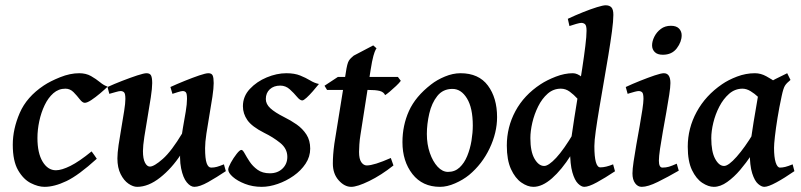

<svg xmlns="http://www.w3.org/2000/svg" viewBox="-20 -703 3091 741"><path d="M395.5 -368.7Q383.3 -356.9 366 -342.3Q348.6 -327.6 332.5 -316.9Q316.4 -306.2 307.1 -306.2Q298.3 -306.2 287.8 -319.8Q277.3 -333.5 263.9 -347.2Q250.5 -360.8 232.4 -360.8Q206.1 -360.8 186 -343.3Q166 -325.7 152.3 -297.1Q138.7 -268.6 131.6 -235.4Q124.5 -202.1 124.5 -170.4Q124.5 -112.3 144.5 -79.1Q164.6 -45.9 195.8 -45.9Q217.8 -45.9 251.7 -62.7Q285.6 -79.6 333.5 -118.7Q336.9 -114.3 344.2 -104Q351.6 -93.8 353.5 -90.3Q283.2 -26.4 236.6 -4.2Q189.9 18.1 151.9 18.1Q127.4 18.1 98.9 3.7Q70.3 -10.7 49.8 -46.1Q29.3 -81.5 29.3 -144.5Q29.3 -205.1 56.2 -267.1Q83 -329.1 148.9 -373Q173.8 -389.6 212.2 -405Q250.5 -420.4 285.6 -420.4Q312 -420.4 331.3 -409.4Q350.6 -398.4 366 -385.7Q381.3 -373 395.5 -368.7Z M851.6 -42.5Q815.9 -18.6 783.2 -0.2Q750.5 18.1 730 18.1Q715.3 18.1 700.9 0.7Q686.5 -16.6 679 -53.2Q671.4 -89.8 677.7 -147.9Q680.2 -177.2 686 -210Q691.9 -242.7 696.8 -272.2Q701.7 -301.8 701.7 -321.3Q701.7 -341.8 697.3 -346.7Q692.9 -351.6 685.1 -351.6Q679.7 -351.6 667.2 -347.7Q654.8 -343.8 645.5 -340.8L637.7 -367.2Q663.1 -378.9 693.4 -391.1Q723.6 -403.3 748.8 -411.9Q773.9 -420.4 784.2 -420.4Q796.9 -420.4 800.8 -411.6Q804.7 -402.8 804.7 -382.3Q804.7 -362.8 799.8 -329.8Q794.9 -296.9 788.3 -259.3Q781.7 -221.7 776.6 -187.5Q771.5 -153.3 771.5 -131.3Q771.5 -90.3 777.6 -73.2Q783.7 -56.2 794.9 -56.2Q806.6 -56.2 817.1 -59.1Q827.6 -62 844.2 -68.8ZM684.1 -189.9 678.7 -107.9Q643.1 -53.2 597.9 -17.6Q552.7 18.1 509.3 18.1Q493.7 18.1 475.8 5.9Q458 -6.3 445.6 -31Q433.1 -55.7 433.1 -91.8Q433.1 -111.8 437.7 -143.6Q442.4 -175.3 448.5 -210.2Q454.6 -245.1 459.2 -274.9Q463.9 -304.7 463.9 -321.3Q463.9 -341.8 458.7 -346.7Q453.6 -351.6 445.3 -351.6Q439.9 -351.6 426.3 -347.7Q412.6 -343.8 401.9 -340.8L395 -367.2Q420.4 -378.9 451.9 -391.1Q483.4 -403.3 509.5 -411.9Q535.6 -420.4 545.4 -420.4Q558.6 -420.4 563 -411.6Q567.4 -402.8 567.4 -382.3Q567.4 -362.8 562 -327.1Q556.6 -291.5 549.6 -251.2Q542.5 -210.9 537.1 -175.3Q531.7 -139.6 531.7 -120.1Q531.7 -90.3 539.6 -75.2Q547.4 -60.1 558.6 -60.1Q574.7 -60.1 608.4 -89.8Q642.1 -119.6 684.1 -189.9Z M1210.9 -378.9Q1200.2 -365.7 1187.3 -350.8Q1174.3 -335.9 1163.1 -325.7Q1151.9 -315.4 1146.5 -315.4Q1137.7 -315.4 1126 -329.6Q1114.3 -343.8 1098.4 -358.2Q1082.5 -372.6 1061.5 -372.6Q1036.6 -372.6 1021.2 -358.4Q1005.9 -344.2 1005.9 -320.8Q1005.9 -301.3 1023.4 -285.2Q1041 -269 1076.7 -251Q1101.6 -238.8 1124.8 -222.7Q1147.9 -206.5 1162.6 -183.8Q1177.2 -161.1 1177.2 -129.4Q1177.2 -98.1 1159.4 -71.3Q1141.6 -44.4 1113 -24.4Q1084.5 -4.4 1052 6.8Q1019.5 18.1 990.2 18.1Q955.1 18.1 925.5 6.6Q896 -4.9 878.4 -20.5Q860.8 -36.1 860.8 -48.8Q860.8 -56.6 870.8 -75Q880.9 -93.3 893.1 -108.9Q905.3 -124.5 911.6 -124.5Q917 -124.5 924.3 -110.8Q931.6 -97.2 943.4 -79.3Q955.1 -61.5 973.9 -47.9Q992.7 -34.2 1021.5 -34.2Q1051.3 -34.2 1070.1 -52.2Q1088.9 -70.3 1088.9 -97.7Q1088.9 -129.4 1061.3 -151.6Q1033.7 -173.8 999.5 -190.4Q952.1 -214.4 934.8 -239.3Q917.5 -264.2 917.5 -293Q917.5 -331.1 944.1 -359.6Q970.7 -388.2 1009.5 -404.3Q1048.3 -420.4 1085 -420.4Q1116.7 -420.4 1138.4 -411.6Q1160.2 -402.8 1177 -392.6Q1193.8 -382.3 1210.9 -378.9Z M1526.9 -391.1Q1521 -382.8 1508.5 -371.1Q1496.1 -359.4 1483.9 -349.1Q1471.7 -338.9 1466.3 -335.9Q1460.9 -348.1 1445.3 -352.1Q1429.7 -356 1399.4 -356H1242.2L1232.4 -372.1L1284.2 -406.2H1515.6ZM1498.5 -64.5Q1451.2 -26.9 1405 -4.4Q1358.9 18.1 1335.4 18.1Q1309.6 18.1 1287.1 -7.1Q1264.6 -32.2 1264.6 -71.8Q1264.6 -88.9 1265.9 -106.4Q1267.1 -124 1270.5 -148.9L1314.5 -421.9Q1319.8 -459 1326.7 -469.2Q1333.5 -479.5 1345.2 -488.3L1420.4 -527.8L1433.1 -516.6Q1433.1 -516.6 1429.7 -511Q1426.3 -505.4 1421.1 -487.3Q1416 -469.2 1410.2 -432.1L1371.1 -182.1Q1368.2 -165 1366.9 -145.5Q1365.7 -126 1365.7 -116.7Q1365.7 -89.4 1374.5 -76.9Q1383.3 -64.5 1395.5 -64.5Q1423.3 -64.5 1488.3 -93.3Z M1898.4 -251Q1898.4 -190.9 1869.6 -130.4Q1840.8 -69.8 1790.5 -27.8Q1767.1 -8.8 1736.3 4.6Q1705.6 18.1 1678.2 18.1Q1610.4 18.1 1571.8 -31.2Q1533.2 -80.6 1533.2 -154.3Q1533.2 -218.8 1558.3 -274.7Q1583.5 -330.6 1643.6 -377Q1666.5 -395 1697.3 -407.7Q1728 -420.4 1757.3 -420.4Q1827.6 -420.4 1863 -372.8Q1898.4 -325.2 1898.4 -251ZM1804.7 -218.3Q1804.7 -286.6 1782.2 -323.2Q1759.8 -359.9 1726.1 -359.9Q1689.5 -359.9 1667.7 -332.5Q1646 -305.2 1636.7 -264.6Q1627.4 -224.1 1627.4 -186Q1627.4 -146 1638.9 -112.8Q1650.4 -79.6 1668.9 -59.6Q1687.5 -39.6 1709 -39.6Q1735.4 -39.6 1753.7 -56.6Q1772 -73.7 1783.2 -101.1Q1794.4 -128.4 1799.6 -159.7Q1804.7 -190.9 1804.7 -218.3Z M2353.5 -42Q2315.4 -16.6 2283.7 0.7Q2252 18.1 2234.9 18.1Q2223.6 18.1 2210.7 5.4Q2197.8 -7.3 2189 -37.8Q2180.2 -68.4 2180.2 -122.1Q2180.2 -135.7 2184.8 -169.2Q2189.5 -202.6 2196.5 -247.6Q2203.6 -292.5 2211.7 -342.3Q2219.7 -392.1 2227.1 -439.7Q2234.4 -487.3 2239 -525.4Q2243.7 -563.5 2243.7 -584.5Q2243.7 -605 2237.5 -609.9Q2231.4 -614.7 2223.6 -614.7Q2217.8 -614.7 2203.4 -610.6Q2189 -606.4 2177.7 -602.5L2171.4 -630.4Q2200.2 -644 2230.2 -656Q2260.3 -668 2283.9 -675.3Q2307.6 -682.6 2317.4 -682.6Q2332 -682.6 2339.6 -674.6Q2347.2 -666.5 2347.2 -645.5Q2347.2 -622.6 2341.8 -582Q2336.4 -541.5 2328.1 -491.2Q2319.8 -440.9 2310.5 -387.9Q2301.3 -335 2293 -285.6Q2284.7 -236.3 2279.3 -197.8Q2273.9 -159.2 2273.9 -139.2Q2273.9 -57.1 2296.9 -57.1Q2317.9 -57.1 2346.2 -68.8ZM2299.8 -358.9 2252 -283.7Q2243.7 -283.7 2232.9 -295.4Q2222.2 -307.1 2208.5 -322.3Q2194.8 -337.4 2179 -349.1Q2163.1 -360.8 2144.5 -360.8Q2115.7 -360.8 2093.8 -341.6Q2071.8 -322.3 2056.9 -292.2Q2042 -262.2 2034.4 -229.5Q2026.9 -196.8 2026.9 -169.9Q2026.9 -117.7 2043 -90.1Q2059.1 -62.5 2080.1 -62.5Q2097.2 -62.5 2126.7 -94.2Q2156.2 -126 2194.3 -190.4L2183.1 -103.5Q2147.9 -47.9 2110.4 -14.9Q2072.8 18.1 2038.6 18.1Q2016.1 18.1 1992.2 1.5Q1968.3 -15.1 1952.1 -50.3Q1936 -85.4 1936 -141.1Q1936 -212.4 1969.2 -274.2Q2002.4 -335.9 2066.4 -377.9Q2090.8 -394 2125 -407.2Q2159.2 -420.4 2190.9 -420.4Q2208 -420.4 2226.6 -405Q2245.1 -389.6 2263.9 -374.3Q2282.7 -358.9 2299.8 -358.9Z M2610.8 -566.9Q2610.8 -541.5 2592 -516.6Q2573.2 -491.7 2538.1 -491.7Q2517.1 -491.7 2506.8 -502.2Q2496.6 -512.7 2496.6 -527.8Q2496.6 -543.9 2505.4 -561.5Q2514.2 -579.1 2530.3 -591.3Q2546.4 -603.5 2569.3 -603.5Q2590.3 -603.5 2600.6 -592.8Q2610.8 -582 2610.8 -566.9ZM2599.6 -44.4Q2557.6 -20 2519 -1Q2480.5 18.1 2456.5 18.1Q2441.4 18.1 2431.2 4.2Q2420.9 -9.8 2420.9 -33.7Q2420.9 -49.8 2425.3 -79.6Q2429.7 -109.4 2436 -145.3Q2442.4 -181.2 2448.7 -216.6Q2455.1 -252 2459.2 -280Q2463.4 -308.1 2463.4 -321.3Q2463.4 -341.8 2458.3 -346.7Q2453.1 -351.6 2444.8 -351.6Q2439.9 -351.6 2429.7 -348.9Q2419.4 -346.2 2410.9 -343.5Q2402.3 -340.8 2402.3 -340.8L2395 -367.2Q2419.9 -378.9 2450.4 -391.1Q2481 -403.3 2506.3 -411.9Q2531.7 -420.4 2542 -420.4Q2567.4 -420.4 2567.4 -382.3Q2567.4 -366.7 2562.7 -336.7Q2558.1 -306.6 2551.5 -269.5Q2544.9 -232.4 2538.3 -195.6Q2531.7 -158.7 2527.3 -128.7Q2522.9 -98.6 2522.9 -83Q2522.9 -56.2 2536.6 -56.2Q2550.3 -56.2 2561.8 -59.6Q2573.2 -63 2591.8 -71.3Z M3045.9 -42.5Q3007.8 -16.1 2976.3 1Q2944.8 18.1 2929.7 18.1Q2918.9 18.1 2905.8 6.8Q2892.6 -4.4 2883.1 -33.9Q2873.5 -63.5 2873.5 -118.2Q2873.5 -131.3 2877.9 -162.8Q2882.3 -194.3 2888.4 -231.7Q2894.5 -269 2900.1 -300.8Q2905.8 -332.5 2907.7 -345.7Q2910.6 -359.4 2929.7 -372.8Q2948.7 -386.2 2973.4 -398.4Q2998 -410.6 3018.1 -420.4L3030.8 -394.5Q3015.6 -382.3 3009.3 -372.1Q3002.9 -361.8 2996.6 -331.5Q2987.3 -288.6 2980.7 -247.8Q2974.1 -207 2970.7 -176.5Q2967.3 -146 2967.3 -132.8Q2967.3 -96.2 2973.6 -76.2Q2980 -56.2 2990.2 -56.2Q2999.5 -56.2 3010.5 -58.8Q3021.5 -61.5 3039.1 -68.8ZM3003.4 -371.6Q2990.7 -362.8 2980.7 -344.7Q2970.7 -326.7 2962.4 -311.8Q2954.1 -296.9 2946.3 -296.9Q2940.4 -296.9 2929.9 -306.4Q2919.4 -315.9 2905.8 -328.9Q2892.1 -341.8 2876.5 -351.3Q2860.8 -360.8 2845.2 -360.8Q2815.9 -360.4 2793.7 -340.8Q2771.5 -321.3 2756.1 -291.5Q2740.7 -261.7 2732.9 -229.2Q2725.1 -196.8 2725.1 -169.9Q2725.1 -117.7 2740 -90.1Q2754.9 -62.5 2774.4 -62.5Q2791.5 -62.5 2823 -98.1Q2854.5 -133.8 2887.2 -188L2877.9 -102.5Q2860.4 -75.2 2836.7 -47.4Q2813 -19.5 2786.6 -0.7Q2760.3 18.1 2734.9 18.1Q2713.9 18.1 2690.4 2.7Q2667 -12.7 2650.6 -46.6Q2634.3 -80.6 2634.3 -136.7Q2634.3 -208 2668.7 -271.2Q2703.1 -334.5 2766.6 -377.9Q2790.5 -394.5 2824.5 -407.5Q2858.4 -420.4 2893.6 -420.4Q2916 -420.4 2937.3 -408.7Q2958.5 -397 2975.6 -385Q2992.7 -373 3003.4 -371.6Z"/></svg>

Font: Dai Banna SIL Medium
Style: Italic
Weight: 500
Italic angle: -11°
Designer: Victor Gaultney
Foundry: SIL International
Version: Version 4.000